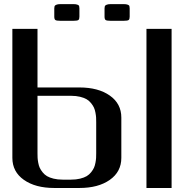

<svg xmlns="http://www.w3.org/2000/svg" viewBox="-20 -935 957 955"><path d="M625 -894V-852.1Q625 -839.8 620.1 -835.7Q615.2 -831.5 593.8 -831.5H531.2Q510.3 -831.5 505.1 -835.7Q500 -839.8 500 -852.1V-894Q500.5 -901.4 501.5 -904.5Q502.4 -907.7 509.5 -911.1Q516.6 -914.6 531.2 -914.6H593.8Q608.4 -914.6 615.5 -911.6Q622.6 -908.7 623.5 -905.5Q624.5 -902.3 625 -894ZM375 -894V-852.1Q375 -839.8 370.1 -835.7Q365.2 -831.5 343.8 -831.5H281.2Q260.3 -831.5 255.1 -835.7Q250 -839.8 250 -852.1V-894Q250.5 -901.4 251.5 -904.5Q252.4 -907.7 259.5 -911.1Q266.6 -914.6 281.2 -914.6H343.8Q358.4 -914.6 365.5 -911.6Q372.6 -908.7 373.5 -905.5Q374.5 -902.3 375 -894ZM833.5 -791.5V0H708.5V-791.5ZM333.5 -41.5Q358.4 -41.5 378.4 -46.4Q398.4 -51.3 411.1 -58.8Q423.8 -66.4 433.1 -78.1Q442.4 -89.8 447.3 -100.3Q452.1 -110.8 454.8 -125.5Q457.5 -140.1 458 -149.9Q458.5 -159.7 458.5 -172.9V-327.1Q458.5 -340.3 458 -350.1Q457.5 -359.9 454.8 -374.5Q452.1 -389.2 447.3 -399.7Q442.4 -410.2 433.1 -421.9Q423.8 -433.6 411.1 -441.2Q398.4 -448.7 378.4 -453.6Q358.4 -458.5 333.5 -458.5H166.5V-172.9Q166.5 -159.7 167 -149.9Q167.5 -140.1 170.2 -125.5Q172.9 -110.8 177.7 -100.3Q182.6 -89.8 191.9 -78.1Q201.2 -66.4 213.9 -58.8Q226.6 -51.3 246.6 -46.4Q266.6 -41.5 291.5 -41.5ZM250 0Q156.2 0 98.9 -40.3Q41.5 -80.6 41.5 -149.9V-791.5H166.5V-500H250H375Q468.8 -500 526.1 -459.7Q583.5 -419.4 583.5 -350.1V-149.9Q583.5 -80.6 526.1 -40.3Q468.8 0 375 0Z"/></svg>

Font: Gputeks
Style: Bold
Weight: 600
Width: 8
Version: Version 0.9